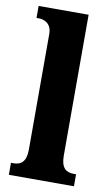

<svg xmlns="http://www.w3.org/2000/svg" viewBox="-87 -806 498 851"><g transform="rotate(10 162.5 -380.0)"><path d="M16 0H309V-54H299C265 -54 241 -69 241 -126V-760H16V-706H27C44 -706 84 -698 84 -646V-126C84 -69 60 -54 27 -54H16Z"/></g></svg>

Font: Noto Serif Sinhala Condensed ExtraBold
Style: Regular
Weight: 800
Width: 3
Designer: Jelle Bosma - Monotype Design Team
Foundry: Monotype Imaging Inc.
Version: Version 2.007